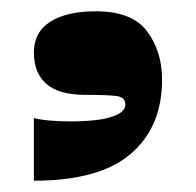

<svg xmlns="http://www.w3.org/2000/svg" viewBox="-20 -170 347 340"><path d="M40 39Q51 42 68.5 43.5Q86 45 106 45Q129 45 151 42.5Q173 40 187.5 33Q202 26 202 15Q202 2 186 0Q170 -2 132 -2Q84 -2 62 -21.5Q40 -41 40 -77Q40 -113 69 -131.5Q98 -150 150 -150Q214 -150 240.5 -114.5Q267 -79 267 -29Q267 55 211.5 102.5Q156 150 40 150Z"/></svg>

Font: Ojuju ExtraBold
Style: Regular
Weight: 800
Designer: Chisaokwu Joboson, Mirko Velimirovic
Foundry: Udi Foundry
Version: Version 1.000